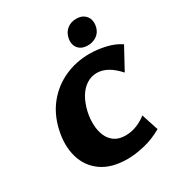

<svg xmlns="http://www.w3.org/2000/svg" viewBox="-211 -1048 1124 1205"><g transform="rotate(-30 350.5 -445.0)"><path d="M362 17Q247 17 176 -33Q105 -83 80.5 -168.5Q56 -254 80 -359Q103 -459 161 -529.5Q219 -600 302 -637.5Q385 -675 482 -675Q538 -675 597.5 -661.5Q657 -648 701 -618L616 -462Q578 -505 539.5 -526.5Q501 -548 462 -548Q421 -548 386.5 -525.5Q352 -503 328 -462.5Q304 -422 291 -365Q281 -319 283 -274.5Q285 -230 300.5 -194.5Q316 -159 346.5 -138Q377 -117 425 -117Q469 -117 509.5 -134Q550 -151 577 -174L617 -52Q553 -15 485.5 1Q418 17 362 17ZM502 -725Q467 -725 446.5 -740.5Q426 -756 419.5 -780Q413 -804 420 -830Q428 -865 455 -886Q482 -907 520 -907Q554 -907 575 -891.5Q596 -876 603 -852Q610 -828 603 -799Q594 -763 566 -744Q538 -725 502 -725Z"/></g></svg>

Font: Ysabeau Infant Black
Style: Italic
Weight: 900
Italic angle: -12°
Designer: Christian Thalmann (Catharsis Fonts)
Version: Version 2.001;gftools[0.9.30]; featfreeze: ss01,ss02,lnum